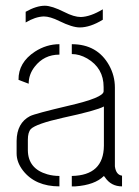

<svg xmlns="http://www.w3.org/2000/svg" viewBox="-20 -664 493 683"><path d="M71.3 -584V-622.1Q109.4 -643.6 139.6 -643.6Q164.1 -643.6 209 -621.1Q243.2 -603.5 267.6 -603.5Q301.8 -604.5 345.7 -630.9V-593.8Q300.8 -566.4 263.7 -566.4Q237.3 -566.4 191.4 -588.9Q158.2 -605.5 135.7 -605.5Q105.5 -604.5 71.3 -584ZM39.1 -118.2V-163.1Q40 -226.6 86.9 -251Q104.5 -259.8 224.6 -288.1Q347.7 -316.4 348.6 -338.9V-354.5Q348.6 -421.9 290 -456.1Q262.7 -471.7 235.4 -471.7V-506.8Q326.2 -506.8 368.2 -431.6Q388.7 -394.5 388.7 -352.5V-72.3Q392.6 -42 414.1 -39.1V-1Q375 -1 353.5 -33.2Q351.6 -36.1 349.6 -38.1Q317.4 -5.9 248 -1Q241.2 -1 235.4 -1V-38.1Q348.6 -40 349.6 -145.5V-285.2Q322.3 -270.5 204.1 -245.1Q108.4 -223.6 89.8 -205.1Q79.1 -193.4 79.1 -167V-128.9Q80.1 -63.5 148.4 -43.9Q168.9 -38.1 191.4 -38.1V-1Q105.5 -1 61.5 -57.6Q39.1 -86.9 39.1 -118.2ZM45.9 -379.9Q44.9 -441.4 104.5 -480.5Q145.5 -506.8 191.4 -506.8V-469.7Q136.7 -469.7 103.5 -426.8Q82 -399.4 82 -366.2Z"/></svg>

Font: Post No Bills Colombo Light
Style: Regular
Weight: 300
Designer: Kosala Senevirathne, Siva Puranthara, Lasantha Premarathna, Tharique Azeez
Foundry: Mooniak
Version: Version 1.220 ; ttfautohint (v1.6)